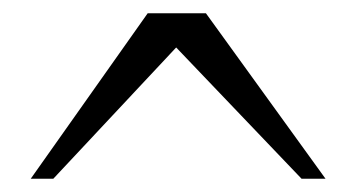

<svg xmlns="http://www.w3.org/2000/svg" viewBox="-20 -769 540 290"><path d="M203.1 -749 26.4 -499H60.5L246.1 -697.3L435.5 -499H471.7L291 -749Z"/></svg>

Font: Batang
Style: Regular
Weight: 400
Version: Version 2.21